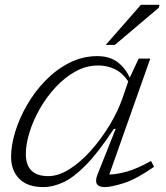

<svg xmlns="http://www.w3.org/2000/svg" viewBox="-20 -750 674 780"><path d="M376.5 -42 450 -226.5H442.5Q381.5 -133.5 331.5 -82Q281.5 -30.5 238.8 -10.2Q196 10 155.5 10Q91.5 10 58.2 -23.8Q25 -57.5 25 -113Q25 -160 42 -215.2Q59 -270.5 90.5 -324.8Q122 -379 165.5 -423.5Q209 -468 262.2 -495Q315.5 -522 375.5 -522Q424.5 -522 456.5 -498.5Q488.5 -475 507 -434.5L543.5 -512H590.5L424 -41Q454.5 -41.5 496.2 -53.2Q538 -65 593.5 -96L606 -72.5Q533 -21.5 482.2 -5.8Q431.5 10 406 10Q355.5 10 376.5 -42ZM85 -124.5Q85 -34.5 176 -34.5Q217.5 -34.5 262.2 -62.8Q307 -91 349 -138Q391 -185 425.2 -241.5Q459.5 -298 479 -355L501 -419.5Q478.5 -453 447.5 -468.5Q416.5 -484 378.5 -484Q331 -484 287.2 -460Q243.5 -436 206.5 -396.2Q169.5 -356.5 142.2 -308.8Q115 -261 100 -212.8Q85 -164.5 85 -124.5ZM409.5 -567.5 552.5 -730.5H628L625 -718.5L446.5 -567.5Z"/></svg>

Font: Newsreader 6pt Light
Style: Italic
Weight: 300
Italic angle: -17°
Designer: Hugues Gentile
Foundry: Production Type
Version: Version 1.003; ttfautohint (v1.8.3)